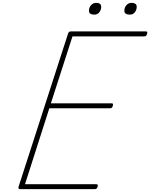

<svg xmlns="http://www.w3.org/2000/svg" viewBox="-20 -1331 1056 1351"><path d="M125 0Q116 0 112 -3.5Q108 -7 110 -15L459 -1095Q462 -1103 466 -1106.5Q470 -1110 482 -1110H1004Q1015 -1110 1016 -1105.5Q1017 -1101 1015 -1093Q1012 -1083 1007.5 -1079Q1003 -1075 994 -1075H490L338 -604H763Q774 -604 775 -599.5Q776 -595 774 -587Q771 -576 766.5 -572.5Q762 -569 753 -569H327L156 -35H655Q666 -35 667.5 -30.5Q669 -26 667 -18Q664 -8 659.5 -4Q655 0 645 0ZM643 -1228Q626 -1228 616 -1234.5Q606 -1241 606 -1256Q606 -1278 620.5 -1294.5Q635 -1311 656 -1311Q673 -1311 682.5 -1304.5Q692 -1298 692 -1283Q692 -1262 679 -1245Q666 -1228 643 -1228ZM893 -1228Q876 -1228 865.5 -1234.5Q855 -1241 855 -1256Q855 -1278 869.5 -1294.5Q884 -1311 906 -1311Q922 -1311 932 -1304.5Q942 -1298 942 -1283Q942 -1262 929 -1245Q916 -1228 893 -1228Z"/></svg>

Font: Playwrite CU Thin
Style: Regular
Weight: 250
Designer: Veronika Burian, José Scaglione
Foundry: TypeTogether
Version: Version 1.002